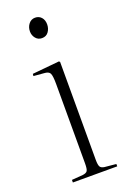

<svg xmlns="http://www.w3.org/2000/svg" viewBox="-142 -781 568 834"><g transform="rotate(-20 142.5 -364.5)"><path d="M133 -635Q115 -635 104 -648.5Q93 -662 93 -680Q93 -700 104.5 -714.5Q116 -729 134 -729Q152 -729 163 -716.5Q174 -704 174 -684Q174 -665 163.5 -650Q153 -635 133 -635ZM44 0V-12L96 -16Q112 -18 117 -26Q122 -34 122 -60V-427Q122 -465 116 -476.5Q110 -488 89 -489L41 -493L42 -503L167 -515L171 -511V-59Q171 -35 176 -26.5Q181 -18 196 -16L249 -11V0Z"/></g></svg>

Font: Literata 72pt ExtraLight
Style: Regular
Weight: 200
Designer: Latin by Veronika Burian and Jose Scaglione. Greek by Irene Vlachou. Cyrillic by Vera Evstafieva.
Foundry: TypeTogether
Version: Version 3.002